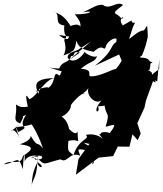

<svg xmlns="http://www.w3.org/2000/svg" viewBox="-29 -874 868 1022"><path d="M296 -256C298 -246 350 -281 348 -312C343 -313 409 -391 424 -374C384 -407 378 -413 353 -346C425 -413 402 -353 442 -405C426 -366 489 -298 525 -355C445 -272 510 -262 493 -308C534 -311 532 -309 525 -333C533 -240 561 -291 533 -200C559 -201 608 -234 556 -167C591 -138 556 -182 510 -168C500 -141 482 -189 533 -113C524 -139 482 -168 428 -156C453 -131 390 -138 362 -48C337 -72 329 -60 335 -124C406 -141 384 -87 384 -174C370 -140 318 -217 340 -181C325 -268 273 -244 279 -300C255 -299 303 -344 242 -299L295 -238ZM753 -454C797 -443 819 -411 779 -470C795 -516 695 -482 783 -543C678 -573 662 -564 633 -551C692 -555 613 -586 672 -539C601 -576 645 -572 587 -506C585 -513 500 -465 458 -468C427 -466 478 -503 401 -508C459 -556 478 -538 490 -583C487 -553 412 -594 422 -601C421 -589 367 -523 331 -566C332 -611 382 -569 309 -538C268 -510 319 -504 232 -514C256 -510 268 -500 332 -487C300 -552 298 -461 284 -473C251 -505 271 -428 225 -405C242 -419 147 -396 169 -389C150 -358 188 -449 177 -374C148 -431 163 -456 266 -459C212 -457 166 -358 127 -346C115 -363 101 -390 119 -306C75 -300 68 -311 56 -318C64 -255 33 -235 78 -217C124 -292 44 -228 110 -263C55 -177 147 -212 68 -171C84 -150 41 -197 72 -211C-9 -133 38 -232 77 -136C42 -225 53 -184 139 -212C136 -216 168 -177 200 -84C166 -128 175 -82 135 -150C132 -150 142 -128 77 -106C152 -96 151 -80 93 -44C81 15 31 -32 -9 1C62 -7 64 -58 93 26C96 -59 105 -72 102 -16C125 -69 222 -34 145 -41C158 -32 164 0 178 -53C143 32 234 28 170 -11C165 85 140 76 138 128C143 102 135 57 171 -12C158 12 196 -30 136 -37C230 -67 190 -4 167 -35C215 11 195 -2 293 -26C330 -1 341 -70 398 -45C389 -79 366 -88 458 -69C386 5 392 -12 472 -14C463 11 447 15 502 -91C451 -80 404 -122 425 -113L447 -108L389 -28L375 56L496 -35L573 -43L598 -94L660 -93L676 -159L704 -128L720 -163L702 -218L740 -301L748 -339L788 -449L808 -441L819 -558L818 -506L799 -492ZM396 -594C345 -606 384 -570 341 -576C343 -624 365 -568 378 -658C390 -607 445 -606 469 -598C522 -647 523 -599 533 -622C540 -661 602 -686 590 -656C600 -591 610 -600 602 -656C549 -634 589 -612 476 -524L605 -584L635 -513V-504L708 -500H766C798 -600 679 -549 727 -579C736 -600 757 -655 757 -688C751 -661 763 -653 754 -738C720 -681 755 -747 658 -666C679 -734 678 -731 690 -753C647 -749 708 -788 625 -739C592 -777 646 -797 619 -772C594 -814 548 -789 626 -847C595 -873 557 -819 520 -847C491 -856 452 -824 410 -808C480 -822 455 -796 369 -798C406 -752 409 -740 380 -681C422 -724 399 -759 346 -735C364 -670 382 -763 363 -711C329 -760 321 -789 256 -812C306 -802 236 -728 345 -739C345 -738 301 -776 315 -696C333 -667 321 -656 285 -688C355 -675 340 -687 332 -666C288 -674 340 -640 309 -579L385 -608L455 -653L339 -555Z"/></svg>

Font: Hussar Lance
Style: Italic
Weight: 700
Foundry: Cannot Into Space Fonts, PlusOne Fonts
Version: Version 2.27